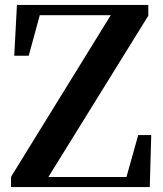

<svg xmlns="http://www.w3.org/2000/svg" viewBox="-20 -762 664 782"><path d="M590 0 596 -212H543L495 -41H177L584 -698V-742H49L38 -535H97L142 -700H431L25 -42V0Z"/></svg>

Font: AllPunType Bold
Style: Regular
Weight: 700
Version: 1.0